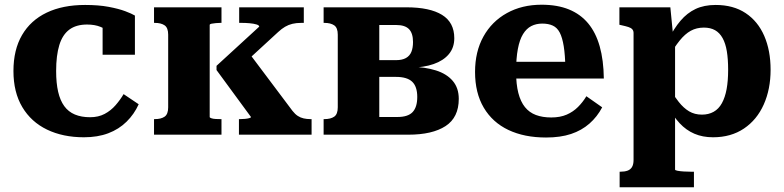

<svg xmlns="http://www.w3.org/2000/svg" viewBox="-20 -571 3325 814"><path d="M362 -74Q397 -74 423.5 -88Q450 -102 470 -125Q490 -148 504 -172L568 -129Q549 -87 516.5 -55Q484 -23 439 -6Q394 11 336 11Q247 11 179.5 -21.5Q112 -54 74.5 -117Q37 -180 37 -270Q37 -360 73.5 -422.5Q110 -485 178 -517.5Q246 -550 341 -550Q398 -550 440.5 -542Q483 -534 511 -523.5Q539 -513 552 -505V-339H415V-486Q428 -486 436 -479.5Q444 -473 447.5 -463.5Q451 -454 450.5 -445Q450 -436 448 -431Q431 -447 406.5 -457Q382 -467 349 -467Q303 -467 274 -445.5Q245 -424 231.5 -380Q218 -336 218 -270Q218 -219 226.5 -182Q235 -145 252.5 -121Q270 -97 297.5 -85.5Q325 -74 362 -74Z M693 -116V-424Q693 -453 678 -463.5Q663 -474 636 -474H633V-540H919V-474H914Q906 -474 895 -473Q884 -472 876.5 -470.5Q869 -469 869 -465V-75Q869 -72 876.5 -69.5Q884 -67 895 -66.5Q906 -66 914 -66H919V0H633V-66H636Q663 -66 678 -76.5Q693 -87 693 -116ZM1301 0H993V-66H998Q1008 -66 1018.5 -67Q1029 -68 1036.5 -70Q1044 -72 1044 -75L898 -274V-292L1079 -458Q1079 -464 1067 -467.5Q1055 -471 1038 -472.5Q1021 -474 1005 -474H994V-540H1268V-474H1257Q1236 -474 1219.5 -470Q1203 -466 1188.5 -457.5Q1174 -449 1159 -435L985 -275L1024 -362L1220 -101Q1231 -87 1242.5 -79.5Q1254 -72 1267.5 -69Q1281 -66 1296 -66H1301Z M1352 -540H1703Q1802 -540 1854 -508Q1906 -476 1906 -409Q1906 -369 1883 -341.5Q1860 -314 1818.5 -299.5Q1777 -285 1720 -284L1741 -310V-262L1722 -288Q1782 -287 1828 -272.5Q1874 -258 1899.5 -228Q1925 -198 1925 -152Q1925 -73 1869 -36.5Q1813 0 1711 0H1352V-66H1355Q1382 -66 1397 -76.5Q1412 -87 1412 -116V-424Q1412 -453 1397 -463.5Q1382 -474 1355 -474H1352ZM1588 -75H1665Q1710 -75 1729.5 -96Q1749 -117 1749 -160Q1749 -204 1727.5 -224.5Q1706 -245 1659 -245H1548V-316H1659Q1685 -316 1701 -325Q1717 -334 1724 -351Q1731 -368 1731 -393Q1731 -430 1714 -447.5Q1697 -465 1660 -465H1588Z M2168 -267Q2168 -214 2177.5 -177Q2187 -140 2205.5 -117Q2224 -94 2252 -83.5Q2280 -73 2317 -73Q2355 -73 2382.5 -85Q2410 -97 2430.5 -117.5Q2451 -138 2466 -163L2533 -116Q2512 -76 2479 -47Q2446 -18 2401 -3Q2356 12 2295 12Q2203 12 2135.5 -20Q2068 -52 2031 -114.5Q1994 -177 1994 -266Q1994 -352 2029.5 -416Q2065 -480 2129 -515.5Q2193 -551 2276 -551Q2343 -551 2392 -531Q2441 -511 2473.5 -472Q2506 -433 2522.5 -374.5Q2539 -316 2540 -238H2126V-309H2398L2377 -281Q2376 -338 2370 -375Q2364 -412 2353 -433Q2342 -454 2323.5 -462.5Q2305 -471 2279 -471Q2253 -471 2232.5 -460.5Q2212 -450 2197.5 -426.5Q2183 -403 2175.5 -363.5Q2168 -324 2168 -267Z M2922 223H2607V157H2610Q2628 157 2640.5 152.5Q2653 148 2659.5 137Q2666 126 2666 107V-431Q2666 -441 2660.5 -447Q2655 -453 2644 -456.5Q2633 -460 2615 -464L2606 -466V-540H2822L2836 -397L2842 -395V148Q2842 151 2852.5 153Q2863 155 2878.5 156Q2894 157 2909 157H2922ZM3003 11Q2959 11 2924 -4Q2889 -19 2861.5 -48.5Q2834 -78 2813 -119L2814 -201Q2837 -165 2857.5 -139Q2878 -113 2901.5 -99Q2925 -85 2956 -85Q2984 -85 3005.5 -97Q3027 -109 3040.5 -133.5Q3054 -158 3060.5 -193Q3067 -228 3067 -275Q3067 -320 3061.5 -353.5Q3056 -387 3043.5 -409.5Q3031 -432 3011.5 -443Q2992 -454 2964 -454Q2933 -454 2908.5 -440.5Q2884 -427 2861.5 -399Q2839 -371 2813 -327V-402Q2837 -450 2865 -483Q2893 -516 2929 -533Q2965 -550 3014 -550Q3089 -550 3141 -515.5Q3193 -481 3220 -419Q3247 -357 3247 -275Q3247 -193 3218 -128Q3189 -63 3134 -26Q3079 11 3003 11Z"/></svg>

Font: Roboto Serif
Style: Bold
Weight: 700
Designer: Greg Gazdowicz
Foundry: Commercial Type
Version: Version 1.008